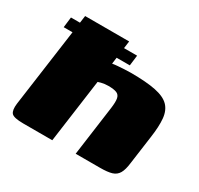

<svg xmlns="http://www.w3.org/2000/svg" viewBox="-115 -643 809 782"><g transform="rotate(30 290.0 -252.5)"><path d="M78 0Q32 0 21.5 -12.5Q11 -25 15 -57L77 -505H284L269 -392Q280 -394 294 -395Q308 -396 323.5 -397Q339 -398 353 -398Q427 -398 471 -389Q515 -380 535.5 -359Q556 -338 559.5 -302Q563 -266 555 -211L537 -80Q533 -46 523 -29Q513 -12 493.5 -6Q474 0 438 0H324L356 -234Q360 -264 357 -279.5Q354 -295 341 -300.5Q328 -306 301 -306Q293 -306 284.5 -305Q276 -304 268.5 -302Q261 -300 255 -298L214 0ZM30 -471H341L335 -422H24Z"/></g></svg>

Font: Genos Black
Style: Italic
Weight: 900
Italic angle: -8°
Version: Version 1.010